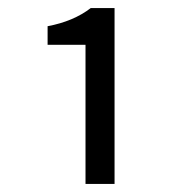

<svg xmlns="http://www.w3.org/2000/svg" viewBox="-20 -897 450 476"><path d="M192 -786H98V-832Q162 -844 205 -877H264V-441H192Z"/></svg>

Font: 思源黑体R
Style: Regular
Weight: 400
Designer: Ryoko NISHIZUKA  (kana & ideographs); Paul D. Hunt (Latin, Greek & Cyrillic); Wenlong ZHANG  (bopomofo); Sandoll Communi
Foundry: Adobe Systems Incorporated
Version: Version 1.00 June 24, 2014, initial release